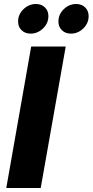

<svg xmlns="http://www.w3.org/2000/svg" viewBox="-20 -933 460 953"><path d="M11.2 0 134.8 -702.1H306.2L182.1 0ZM131.8 -766.1Q104.5 -766.1 87.2 -783Q69.8 -799.8 69.8 -826.2Q69.8 -861.8 96.7 -887.5Q123.5 -913.1 158.2 -913.1Q186 -913.1 203.1 -896.2Q220.2 -879.4 220.2 -853Q220.2 -817.4 193.4 -791.7Q166.5 -766.1 131.8 -766.1ZM332 -766.1Q304.7 -766.1 287.4 -783Q270 -799.8 270 -826.2Q270 -861.8 296.6 -887.5Q323.2 -913.1 357.9 -913.1Q385.7 -913.1 402.8 -896.2Q419.9 -879.4 419.9 -853Q419.9 -817.4 393.3 -791.7Q366.7 -766.1 332 -766.1Z"/></svg>

Font: Poppins
Style: Bold Italic
Weight: 700
Italic angle: -10°
Designer: Ninad Kale (Devanagari), Jonny Pinhorn (Latin)
Foundry: Indian Type Foundry
Version: Version 3.200;PS 1.000;hotconv 16.6.54;makeotf.lib2.5.65590